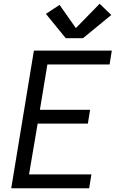

<svg xmlns="http://www.w3.org/2000/svg" viewBox="-20 -1005 640 1025"><path d="M40 0 161 -735H577L565 -661H233L193 -419H461L449 -345H181L135 -74H468L456 0ZM423 -801H331L225 -931L298 -979L385 -855L512 -985L574 -925Z"/></svg>

Font: Zed Sans Extended
Style: Italic
Weight: 400
Width: 7
Italic angle: -9°
Designer: Belleve Invis
Foundry: Belleve Invis
Version: Version 1.0.0; ttfautohint (v1.8.4)